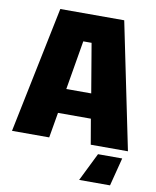

<svg xmlns="http://www.w3.org/2000/svg" viewBox="-96 -773 851 1047"><g transform="rotate(10 329.0 -250.0)"><path d="M8 0 152 -700H506L650 0H444L420 -140H238L214 0ZM260 -276H398L352 -548H306ZM626 44 586 200H415L492 44Z"/></g></svg>

Font: Tektur ExtraBold
Style: Regular
Weight: 800
Designer: Adam Jagosz
Foundry: Adam Jagosz
Version: Version 1.005;gftools[0.9.30]